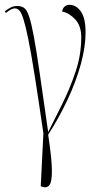

<svg xmlns="http://www.w3.org/2000/svg" viewBox="-38 -564 420 801"><path d="M137 215 132 213 143 -8Q122 -152 107 -247Q92 -342 80.5 -398.5Q69 -455 60 -483.5Q51 -512 42.5 -520.5Q34 -529 24 -529Q16 -529 6 -523.5Q-4 -518 -13 -510L-18 -517Q-7 -525 5 -532Q17 -539 35 -539Q51 -539 62.5 -531Q74 -523 83.5 -495Q93 -467 103.5 -410Q114 -353 128 -256.5Q142 -160 163 -13Q190 -67 222 -131Q254 -195 277.5 -265.5Q301 -336 301 -408Q301 -456 276 -483Q251 -510 221 -516Q223 -529 231.5 -536.5Q240 -544 251 -544Q280 -544 299.5 -516Q319 -488 319 -429Q319 -368 299 -295.5Q279 -223 243.5 -147.5Q208 -72 163 -2Q178 97 178.5 146Q179 195 168 208.5Q157 222 137 215Z"/></svg>

Font: Noto Serif Display ExtraCondensed Thin
Style: Regular
Weight: 100
Width: 2
Designer: Monotype Design Team
Foundry: Monotype Imaging Inc.
Version: Version 2.009